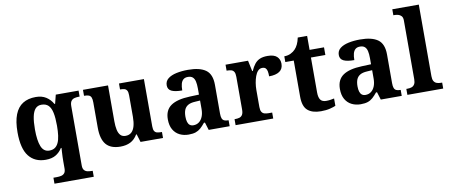

<svg xmlns="http://www.w3.org/2000/svg" viewBox="-80 -1105 3955 1679"><g transform="rotate(-10 1897.5 -265.5)"><path d="M286 229V176H314.9Q337.3 176 355.5 171.8Q373.8 167.7 384.8 154.2Q395.8 140.8 395.8 113.8V49.3Q395.8 32.1 396.5 10.5Q397.3 -11.1 398.6 -32.3Q399.9 -53.5 400.9 -68.5H395.2Q374.3 -34.1 339.2 -12.1Q304.1 10 248 10Q151.3 10 98.5 -57.1Q45.7 -124.2 45.7 -268.7Q45.7 -365.2 69.8 -426.4Q93.9 -487.6 140.5 -516.8Q187.2 -546 255.5 -546Q310 -546 347.1 -522.1Q384.2 -498.2 406.8 -458H412.8L432.5 -536H634.9V-483H629.2Q607.8 -483 589.1 -478.3Q570.3 -473.6 559.3 -458.6Q548.3 -443.6 548.3 -412.7V113.8Q548.3 141 559.6 154.6Q570.8 168.1 589 172Q607.2 176 629.2 176H634.9V229ZM292.8 -63.9Q322.5 -63.9 342.2 -77.2Q361.8 -90.4 373.7 -116.1Q385.7 -141.7 390.7 -179.7Q395.8 -217.6 395.8 -267Q395.8 -336.4 386.4 -381.3Q377.1 -426.2 354.9 -448.6Q332.6 -471 293 -471Q259.4 -471 239.1 -448.6Q218.8 -426.2 209.5 -381.1Q200.1 -336 200.1 -267.7Q200.1 -168.7 221.4 -116.3Q242.6 -63.9 292.8 -63.9Z M911.7 10Q825.2 10 784.5 -38.2Q743.8 -86.5 743.8 -187.7V-412.1Q743.8 -441.5 737.2 -456.6Q730.7 -471.7 716.2 -477.3Q701.8 -483 677.5 -483H673.9V-536H896.4V-215.9Q896.4 -173.5 903.3 -141.7Q910.2 -109.8 926.5 -92.3Q942.8 -74.9 971.8 -74.9Q1004.2 -74.9 1024.4 -93.6Q1044.6 -112.4 1053.8 -146.6Q1063 -180.8 1063 -227V-419.1Q1063 -448.2 1054.6 -461.7Q1046.2 -475.3 1031.5 -479.1Q1016.8 -483 997.3 -483H993.7V-536H1215V-116Q1215 -87.5 1223.6 -73.9Q1232.2 -60.3 1247.5 -56.7Q1262.8 -53 1281.9 -53H1290.2V0H1090.6L1068.9 -71.1H1063.9Q1038.1 -27.9 1000.6 -9Q963 10 911.7 10Z M1516.5 10Q1473.1 10 1437.3 -7.8Q1401.5 -25.6 1380.6 -61.8Q1359.8 -98 1359.8 -153.1Q1359.8 -234.6 1415.3 -273.2Q1470.9 -311.7 1584 -315.8L1665.6 -318.8V-374.2Q1665.6 -410.7 1659.8 -435.9Q1654.1 -461.1 1639.1 -474.5Q1624 -487.9 1596.5 -487.9Q1571.1 -487.9 1556 -475Q1541 -462.2 1534.5 -438.3Q1528 -414.4 1528 -380Q1464.5 -380 1433.1 -395.4Q1401.8 -410.8 1401.8 -446.9Q1401.8 -484.1 1429.8 -506.4Q1457.9 -528.7 1504.8 -538.8Q1551.8 -548.9 1607.9 -548.9Q1713.2 -548.9 1765.7 -510.8Q1818.1 -472.6 1818.1 -379.1V-123.9Q1818.1 -96.4 1823.9 -81.1Q1829.6 -65.8 1843 -59.4Q1856.4 -53 1878.4 -53H1882V0H1695.9L1674.7 -68.6H1665.6Q1644 -41.8 1624.3 -24.3Q1604.6 -6.9 1579.8 1.6Q1555 10 1516.5 10ZM1571.9 -63Q1600.8 -63 1621.9 -78.9Q1643 -94.7 1654.6 -123.6Q1666.1 -152.5 1666.1 -191V-266.2L1621.2 -263.2Q1581.1 -261.2 1558.2 -247.6Q1535.2 -234.1 1525.3 -209.6Q1515.4 -185.1 1515.4 -149.1Q1515.4 -121 1521.5 -101.6Q1527.6 -82.3 1540.2 -72.7Q1552.9 -63 1571.9 -63Z M1934.7 0V-53H1938.8Q1961.8 -53 1978.6 -58Q1995.3 -63 2004.9 -78.5Q2014.4 -94 2014.4 -125V-415Q2014.4 -445 2005.8 -459.5Q1997.2 -474 1981.3 -478.5Q1965.5 -483 1943.5 -483H1939.9V-536H2139.7L2159.9 -440.5H2164.9Q2180.2 -475.7 2199.2 -499.8Q2218.3 -524 2245.6 -535.9Q2272.9 -547.7 2314 -547.7Q2371.4 -547.7 2397.3 -523.2Q2423.2 -498.7 2423.2 -459.7Q2423.2 -414.2 2390.4 -391.8Q2357.6 -369.5 2297.7 -369.5Q2297.7 -397.5 2293.9 -415.7Q2290 -433.8 2280 -443.3Q2269.9 -452.7 2250.5 -452.7Q2228.3 -452.7 2212.5 -436Q2196.7 -419.2 2186.9 -391.8Q2177 -364.5 2172 -333.2Q2167 -302 2167 -273V-120Q2167 -91 2176.2 -76.5Q2185.4 -62 2201.3 -57.5Q2217.2 -53 2236.8 -53H2268.9V0Z M2691.9 10Q2615.3 10 2574.5 -25.4Q2533.6 -60.7 2533.6 -147.9V-468H2458.7V-519Q2491.2 -519 2516.7 -531.7Q2542.2 -544.4 2557 -560.9Q2572.3 -576.5 2584.2 -601.4Q2596 -626.2 2603 -660.2H2686.2V-536H2814.3V-468H2686.2V-158.2Q2686.2 -113.6 2701.7 -92.5Q2717.1 -71.4 2752.3 -71.4Q2771.5 -71.4 2789.4 -74Q2807.3 -76.6 2823.3 -80.2V-15.3Q2807.4 -7.5 2772.7 1.2Q2738 10 2691.9 10Z M3044.5 10Q3001.1 10 2965.3 -7.8Q2929.5 -25.6 2908.6 -61.8Q2887.8 -98 2887.8 -153.1Q2887.8 -234.6 2943.3 -273.2Q2998.9 -311.7 3112 -315.8L3193.6 -318.8V-374.2Q3193.6 -410.7 3187.8 -435.9Q3182.1 -461.1 3167.1 -474.5Q3152 -487.9 3124.5 -487.9Q3099.1 -487.9 3084 -475Q3069 -462.2 3062.5 -438.3Q3056 -414.4 3056 -380Q2992.5 -380 2961.1 -395.4Q2929.8 -410.8 2929.8 -446.9Q2929.8 -484.1 2957.8 -506.4Q2985.9 -528.7 3032.8 -538.8Q3079.8 -548.9 3135.9 -548.9Q3241.2 -548.9 3293.7 -510.8Q3346.1 -472.6 3346.1 -379.1V-123.9Q3346.1 -96.4 3351.9 -81.1Q3357.6 -65.8 3371 -59.4Q3384.4 -53 3406.4 -53H3410V0H3223.9L3202.7 -68.6H3193.6Q3172 -41.8 3152.3 -24.3Q3132.6 -6.9 3107.8 1.6Q3083 10 3044.5 10ZM3099.9 -63Q3128.8 -63 3149.9 -78.9Q3171 -94.7 3182.6 -123.6Q3194.1 -152.5 3194.1 -191V-266.2L3149.2 -263.2Q3109.1 -261.2 3086.2 -247.6Q3063.2 -234.1 3053.3 -209.6Q3043.4 -185.1 3043.4 -149.1Q3043.4 -121 3049.5 -101.6Q3055.6 -82.3 3068.2 -72.7Q3080.9 -63 3099.9 -63Z M3460.1 0V-53H3471.9Q3492.6 -53 3508.5 -58.9Q3524.4 -64.8 3533.6 -80.3Q3542.9 -95.8 3542.9 -123.9V-645.9Q3542.9 -673 3530.8 -685.8Q3518.7 -698.6 3502.2 -702.8Q3485.8 -707 3471.9 -707H3460.1V-760H3695.5V-123.9Q3695.5 -95.8 3704.7 -80.3Q3714 -64.8 3730.4 -58.9Q3746.8 -53 3766.4 -53H3778.3V0Z"/></g></svg>

Font: Noto Serif Khmer
Style: Regular
Weight: 400
Designer: Danh Hong and the Monotype Design Team
Foundry: Monotype Imaging Inc.
Version: Version 2.003